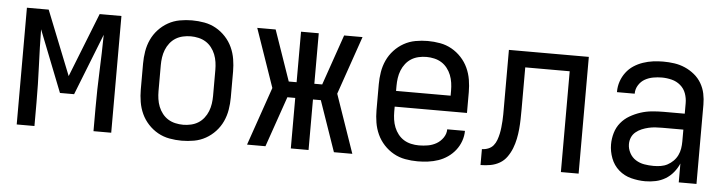

<svg xmlns="http://www.w3.org/2000/svg" viewBox="-39 -686 3228 852"><g transform="rotate(5 1575.0 -260.0)"><path d="M52 0V-520H149L263 -234L376 -520H473V0H394V-104Q394 -186 397.5 -267.5Q401 -349 402 -430L294 -156H231L123 -430Q124 -349 127.5 -267.5Q131 -186 131 -104V0Z M787 8Q760 8 732.5 3Q705 -2 681 -15.5Q657 -29 638 -49.5Q619 -70 607.5 -95Q596 -120 591.5 -147.5Q587 -175 587 -202V-318Q587 -345 591.5 -372.5Q596 -400 607.5 -425Q619 -450 638 -470.5Q657 -491 681 -504.5Q705 -518 732.5 -523Q760 -528 787 -528Q815 -528 842.5 -523Q870 -518 894 -504.5Q918 -491 937 -470.5Q956 -450 967.5 -425Q979 -400 983.5 -372.5Q988 -345 988 -318V-202Q988 -175 983.5 -147.5Q979 -120 967.5 -95Q956 -70 937 -49.5Q918 -29 894 -15.5Q870 -2 842.5 3Q815 8 787 8ZM788 -63Q805 -63 822.5 -67Q840 -71 854.5 -80Q869 -89 880 -103Q891 -117 897.5 -133.5Q904 -150 906.5 -167.5Q909 -185 909 -202V-318Q909 -335 906.5 -352.5Q904 -370 897.5 -386.5Q891 -403 880 -417Q869 -431 854.5 -440Q840 -449 822.5 -453Q805 -457 788 -457Q770 -457 752.5 -453Q735 -449 720.5 -440Q706 -431 695 -417Q684 -403 677.5 -386.5Q671 -370 668.5 -352.5Q666 -335 666 -318V-202Q666 -185 668.5 -167.5Q671 -150 677.5 -133.5Q684 -117 695 -103Q706 -89 720.5 -80Q735 -71 752.5 -67Q770 -63 788 -63Z M1078 0 1168 -260 1078 -520H1160L1238 -295H1273V-520H1352V-295H1387L1465 -520H1547L1457 -260L1547 0H1465L1387 -225H1352V0H1273V-225H1238L1160 0Z M1838 8Q1810 8 1782.5 3Q1755 -2 1731 -15.5Q1707 -29 1688 -49.5Q1669 -70 1657.5 -95Q1646 -120 1641.5 -147.5Q1637 -175 1637 -202V-318Q1637 -345 1641.5 -372.5Q1646 -400 1657.5 -425Q1669 -450 1688 -470.5Q1707 -491 1731 -504.5Q1755 -518 1782.5 -523Q1810 -528 1837 -528Q1865 -528 1892.5 -523Q1920 -518 1944 -504.5Q1968 -491 1987 -470.5Q2006 -450 2017.5 -425Q2029 -400 2033.5 -372.5Q2038 -345 2038 -318V-225H1716V-202Q1716 -185 1718.5 -167.5Q1721 -150 1727.5 -133.5Q1734 -117 1745 -103Q1756 -89 1770.5 -80Q1785 -71 1802.5 -67Q1820 -63 1838 -63Q1858 -63 1878 -66.5Q1898 -70 1915.5 -80Q1933 -90 1945 -107.5Q1957 -125 1957 -145H2036Q2036 -122 2028 -99.5Q2020 -77 2005.5 -58.5Q1991 -40 1971.5 -26.5Q1952 -13 1930 -5.5Q1908 2 1884.5 5Q1861 8 1838 8ZM1716 -295H1959V-318Q1959 -335 1956.5 -352.5Q1954 -370 1947.5 -386.5Q1941 -403 1930 -417Q1919 -431 1904.5 -440Q1890 -449 1872.5 -453Q1855 -457 1838 -457Q1820 -457 1802.5 -453Q1785 -449 1770.5 -440Q1756 -431 1745 -417Q1734 -403 1727.5 -386.5Q1721 -370 1718.5 -352.5Q1716 -335 1716 -318Z M2476 0V-449H2278V-263Q2278 -241 2277.5 -218.5Q2277 -196 2275 -174Q2273 -152 2268.5 -130Q2264 -108 2256 -87.5Q2248 -67 2235 -48.5Q2222 -30 2203 -19Q2184 -8 2162 -4Q2140 0 2118 0V-71Q2132 -71 2146 -76.5Q2160 -82 2169 -93Q2178 -104 2183 -118Q2188 -132 2191 -146Q2194 -160 2195.5 -174.5Q2197 -189 2198 -203.5Q2199 -218 2199 -232.5Q2199 -247 2199 -262V-520H2555V0Z M2852 8Q2821 8 2789.5 0Q2758 -8 2734 -29Q2710 -50 2698.5 -80.5Q2687 -111 2687 -142Q2687 -168 2694.5 -193.5Q2702 -219 2718.5 -239Q2735 -259 2757.5 -272Q2780 -285 2804.5 -293Q2829 -301 2855 -303.5Q2881 -306 2907 -306H3001V-353Q3001 -375 2993.5 -396Q2986 -417 2969 -431.5Q2952 -446 2930 -451.5Q2908 -457 2886 -457Q2867 -457 2847.5 -453.5Q2828 -450 2811 -440.5Q2794 -431 2783 -413.5Q2772 -396 2772 -376V-375H2693V-378Q2693 -401 2700.5 -423Q2708 -445 2722 -463.5Q2736 -482 2755 -494.5Q2774 -507 2796 -514.5Q2818 -522 2840.5 -525Q2863 -528 2886 -528Q2911 -528 2935.5 -524.5Q2960 -521 2983 -511Q3006 -501 3025.5 -485Q3045 -469 3057.5 -447.5Q3070 -426 3075 -402Q3080 -378 3080 -353V0H3001V-84Q2992 -63 2977 -44.5Q2962 -26 2942 -14Q2922 -2 2899 3Q2876 8 2852 8ZM2883 -63Q2899 -63 2915 -65.5Q2931 -68 2945 -75.5Q2959 -83 2970.5 -94.5Q2982 -106 2989 -120.5Q2996 -135 2998.5 -150.5Q3001 -166 3001 -182V-235H2907Q2891 -235 2876 -234Q2861 -233 2846 -229.5Q2831 -226 2816.5 -220Q2802 -214 2790 -204Q2778 -194 2772 -180Q2766 -166 2766 -150Q2766 -130 2776 -111Q2786 -92 2803.5 -81Q2821 -70 2841.5 -66.5Q2862 -63 2883 -63Z"/></g></svg>

Font: Iosevka Pride
Style: Regular
Weight: 400
Monospace: yes
Designer: Belleve Invis
Foundry: Belleve Invis
Version: Version 30.3.1; ttfautohint (v1.8.4)